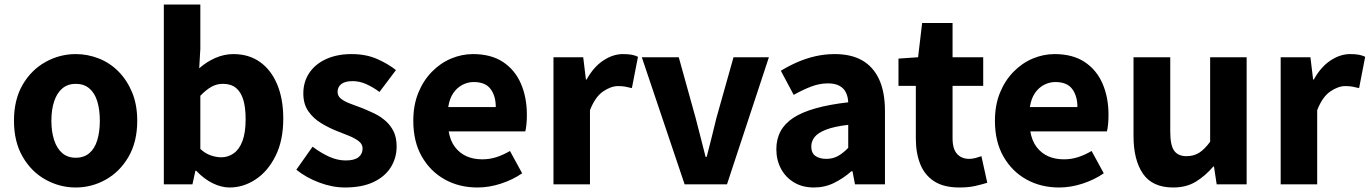

<svg xmlns="http://www.w3.org/2000/svg" viewBox="-20 -818 6078 852"><path d="M316 14Q245 14 182 -21Q119 -56 80.5 -122.5Q42 -189 42 -282Q42 -376 80.5 -442Q119 -508 182 -543Q245 -578 316 -578Q369 -578 418.5 -558.5Q468 -539 506 -500.5Q544 -462 566.5 -407.5Q589 -353 589 -282Q589 -189 550.5 -122.5Q512 -56 449.5 -21Q387 14 316 14ZM316 -118Q352 -118 376 -138Q400 -158 411.5 -195.5Q423 -233 423 -282Q423 -332 411.5 -369Q400 -406 376 -426Q352 -446 316 -446Q281 -446 257 -426Q233 -406 220.5 -369Q208 -332 208 -282Q208 -233 220.5 -195.5Q233 -158 257 -138Q281 -118 316 -118Z M999 14Q962 14 923.5 -5Q885 -24 851 -60H847L834 0H707V-798H869V-602L864 -515Q897 -544 936 -561Q975 -578 1016 -578Q1084 -578 1133.5 -543Q1183 -508 1210 -443.5Q1237 -379 1237 -292Q1237 -195 1203 -126.5Q1169 -58 1114.5 -22Q1060 14 999 14ZM962 -120Q992 -120 1017 -137.5Q1042 -155 1056 -192.5Q1070 -230 1070 -289Q1070 -341 1059.5 -375.5Q1049 -410 1027 -428Q1005 -446 969 -446Q942 -446 918.5 -433Q895 -420 869 -393V-157Q892 -136 916.5 -128Q941 -120 962 -120Z M1511 14Q1455 14 1396.5 -8Q1338 -30 1295 -65L1367 -167Q1406 -138 1442 -122Q1478 -106 1514 -106Q1553 -106 1571 -120.5Q1589 -135 1589 -159Q1589 -178 1572.5 -191Q1556 -204 1529.5 -215Q1503 -226 1474 -237Q1439 -251 1405 -271.5Q1371 -292 1348.5 -324Q1326 -356 1326 -403Q1326 -455 1352.5 -494.5Q1379 -534 1427.5 -556Q1476 -578 1540 -578Q1604 -578 1653 -556.5Q1702 -535 1737 -507L1664 -410Q1634 -432 1604.5 -445Q1575 -458 1545 -458Q1511 -458 1494.5 -445Q1478 -432 1478 -410Q1478 -392 1493 -380Q1508 -368 1533 -358.5Q1558 -349 1588 -338Q1615 -327 1642 -314Q1669 -301 1691.5 -281Q1714 -261 1727 -234Q1740 -207 1740 -168Q1740 -117 1714 -75.5Q1688 -34 1637 -10Q1586 14 1511 14Z M2099 14Q2018 14 1954 -21.5Q1890 -57 1852 -123Q1814 -189 1814 -282Q1814 -351 1836 -405.5Q1858 -460 1896 -499Q1934 -538 1981.5 -558Q2029 -578 2079 -578Q2159 -578 2212 -543Q2265 -508 2291.5 -447Q2318 -386 2318 -308Q2318 -285 2316 -265.5Q2314 -246 2311 -235H1971Q1978 -193 1999 -165.5Q2020 -138 2050.5 -124.5Q2081 -111 2120 -111Q2153 -111 2182.5 -120.5Q2212 -130 2243 -148L2297 -49Q2255 -20 2202.5 -3Q2150 14 2099 14ZM1969 -343H2180Q2180 -392 2157 -423Q2134 -454 2082 -454Q2056 -454 2032 -441.5Q2008 -429 1991.5 -405Q1975 -381 1969 -343Z M2436 0V-564H2568L2580 -465H2583Q2614 -521 2657 -549.5Q2700 -578 2744 -578Q2768 -578 2783.5 -575Q2799 -572 2811 -566L2784 -427Q2768 -431 2754.5 -433.5Q2741 -436 2723 -436Q2691 -436 2656 -412Q2621 -388 2598 -329V0Z M3018 0 2828 -564H2992L3067 -294Q3078 -252 3089 -208.5Q3100 -165 3111 -122H3116Q3127 -165 3138 -208.5Q3149 -252 3159 -294L3235 -564H3392L3206 0Z M3592 14Q3541 14 3503.5 -8.5Q3466 -31 3445.5 -69.5Q3425 -108 3425 -156Q3425 -246 3501 -295.5Q3577 -345 3744 -364Q3743 -389 3733.5 -408Q3724 -427 3704.5 -437.5Q3685 -448 3654 -448Q3617 -448 3580 -434Q3543 -420 3502 -397L3445 -504Q3481 -526 3519 -542.5Q3557 -559 3598.5 -568.5Q3640 -578 3684 -578Q3757 -578 3806 -550Q3855 -522 3881 -466Q3907 -410 3907 -325V0H3774L3763 -58H3758Q3723 -27 3681.5 -6.5Q3640 14 3592 14ZM3647 -113Q3676 -113 3699 -126Q3722 -139 3744 -162V-264Q3683 -257 3646.5 -243Q3610 -229 3595 -210Q3580 -191 3580 -168Q3580 -139 3598.5 -126Q3617 -113 3647 -113Z M4237 14Q4168 14 4125.5 -13.5Q4083 -41 4063.5 -90Q4044 -139 4044 -203V-437H3967V-558L4054 -564L4072 -716H4207V-564H4343V-437H4207V-204Q4207 -157 4227 -135Q4247 -113 4281 -113Q4295 -113 4309.5 -117Q4324 -121 4335 -125L4361 -7Q4339 0 4308.5 7Q4278 14 4237 14Z M4680 14Q4599 14 4535 -21.5Q4471 -57 4433 -123Q4395 -189 4395 -282Q4395 -351 4417 -405.5Q4439 -460 4477 -499Q4515 -538 4562.5 -558Q4610 -578 4660 -578Q4740 -578 4793 -543Q4846 -508 4872.5 -447Q4899 -386 4899 -308Q4899 -285 4897 -265.5Q4895 -246 4892 -235H4552Q4559 -193 4580 -165.5Q4601 -138 4631.5 -124.5Q4662 -111 4701 -111Q4734 -111 4763.5 -120.5Q4793 -130 4824 -148L4878 -49Q4836 -20 4783.5 -3Q4731 14 4680 14ZM4550 -343H4761Q4761 -392 4738 -423Q4715 -454 4663 -454Q4637 -454 4613 -441.5Q4589 -429 4572.5 -405Q4556 -381 4550 -343Z M5186 14Q5094 14 5052 -47Q5010 -108 5010 -214V-564H5173V-234Q5173 -173 5190.5 -149Q5208 -125 5245 -125Q5277 -125 5301 -140Q5325 -155 5350 -189V-564H5512V0H5379L5367 -79H5364Q5328 -37 5286 -11.5Q5244 14 5186 14Z M5663 0V-564H5795L5807 -465H5810Q5841 -521 5884 -549.5Q5927 -578 5971 -578Q5995 -578 6010.5 -575Q6026 -572 6038 -566L6011 -427Q5995 -431 5981.5 -433.5Q5968 -436 5950 -436Q5918 -436 5883 -412Q5848 -388 5825 -329V0Z"/></svg>

Font: Noto Sans TC ExtraBold
Style: Regular
Weight: 800
Designer: Ryoko NISHIZUKA  (kana, bopomofo & ideographs); Paul D. Hunt (Latin, Greek & Cyrillic); Sandoll Communications , Soo-you
Foundry: Adobe
Version: Version 2.004-H2;hotconv 1.0.118;makeotfexe 2.5.65603